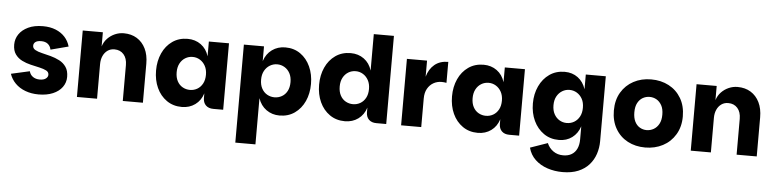

<svg xmlns="http://www.w3.org/2000/svg" viewBox="-54 -1037 6473 1606"><g transform="rotate(5 3183.0 -234.0)"><path d="M278 7Q217 7 166.5 -12Q116 -31 82 -65.5Q48 -100 33 -145L189 -180Q196 -151 219.5 -134.5Q243 -118 277 -118Q310 -118 328 -131.5Q346 -145 346 -164Q346 -187 324 -198.5Q302 -210 266.5 -218Q231 -226 192 -235Q153 -244 118 -261.5Q83 -279 61 -310Q39 -341 39 -391Q39 -439 65.5 -478Q92 -517 142.5 -541Q193 -565 266 -565Q327 -565 373.5 -546Q420 -527 450.5 -493.5Q481 -460 494 -414L345 -375Q339 -405 318 -422Q297 -439 262 -439Q230 -439 214 -427Q198 -415 198 -395Q198 -373 220 -360.5Q242 -348 277 -340Q312 -332 351 -321.5Q390 -311 425 -293Q460 -275 482 -243Q504 -211 504 -160Q504 -112 476.5 -74Q449 -36 398 -14.5Q347 7 278 7Z M600 0V-558H769V-439Q781 -478 808 -506Q835 -534 870.5 -549.5Q906 -565 944 -565Q1008 -565 1055 -536Q1102 -507 1128 -454Q1154 -401 1154 -328V0H985V-301Q985 -358 956 -391Q927 -424 878 -424Q845 -424 820.5 -406.5Q796 -389 782.5 -359Q769 -329 769 -291V0Z M1481 7Q1408 7 1353.5 -31Q1299 -69 1269.5 -133.5Q1240 -198 1240 -279Q1240 -359 1269.5 -424Q1299 -489 1353.5 -527Q1408 -565 1481 -565Q1545 -565 1592.5 -530.5Q1640 -496 1659 -434V-558H1828V0H1745Q1705 0 1682 -22.5Q1659 -45 1659 -85V-123Q1640 -62 1592.5 -27.5Q1545 7 1481 7ZM1536 -141Q1569 -141 1597 -157Q1625 -173 1642 -204Q1659 -235 1659 -279Q1659 -322 1642 -353Q1625 -384 1597 -401Q1569 -418 1536 -418Q1502 -418 1474 -401Q1446 -384 1429.5 -353Q1413 -322 1413 -279Q1413 -235 1429.5 -204Q1446 -173 1474.5 -157Q1503 -141 1536 -141Z M2301 7Q2238 7 2190 -27.5Q2142 -62 2122 -123V265H1953V-558H2122V-434Q2142 -496 2190 -530.5Q2238 -565 2301 -565Q2374 -565 2428 -527Q2482 -489 2511.5 -424Q2541 -359 2541 -279Q2541 -198 2511.5 -133.5Q2482 -69 2428 -31Q2374 7 2301 7ZM2246 -141Q2279 -141 2307.5 -157Q2336 -173 2352.5 -204Q2369 -235 2369 -279Q2369 -322 2352.5 -353Q2336 -384 2307.5 -401Q2279 -418 2246 -418Q2213 -418 2184.5 -401Q2156 -384 2139 -353Q2122 -322 2122 -279Q2122 -235 2139 -204Q2156 -173 2184.5 -157Q2213 -141 2246 -141Z M2850 7Q2777 7 2722.5 -31Q2668 -69 2638.5 -133.5Q2609 -198 2609 -279Q2609 -359 2638.5 -424Q2668 -489 2722.5 -527Q2777 -565 2850 -565Q2914 -565 2961.5 -530.5Q3009 -496 3028 -434V-740H3197V0H3114Q3074 0 3051 -22.5Q3028 -45 3028 -85V-123Q3009 -62 2961.5 -27.5Q2914 7 2850 7ZM2905 -141Q2938 -141 2966 -157Q2994 -173 3011 -204Q3028 -235 3028 -279Q3028 -322 3011 -353Q2994 -384 2966 -401Q2938 -418 2905 -418Q2871 -418 2843 -401Q2815 -384 2798.5 -353Q2782 -322 2782 -279Q2782 -235 2798.5 -204Q2815 -173 2843.5 -157Q2872 -141 2905 -141Z M3322 0V-558H3491V0ZM3465 -240 3491 -423Q3509 -488 3554 -525.5Q3599 -563 3669 -563V-387Q3658 -389 3648 -390Q3638 -391 3628 -391Q3591 -391 3560 -373.5Q3529 -356 3510 -322.5Q3491 -289 3491 -240Z M3966 7Q3893 7 3838.5 -31Q3784 -69 3754.5 -133.5Q3725 -198 3725 -279Q3725 -359 3754.5 -424Q3784 -489 3838.5 -527Q3893 -565 3966 -565Q4030 -565 4077.5 -530.5Q4125 -496 4144 -434V-558H4313V0H4230Q4190 0 4167 -22.5Q4144 -45 4144 -85V-123Q4125 -62 4077.5 -27.5Q4030 7 3966 7ZM4021 -141Q4054 -141 4082 -157Q4110 -173 4127 -204Q4144 -235 4144 -279Q4144 -322 4127 -353Q4110 -384 4082 -401Q4054 -418 4021 -418Q3987 -418 3959 -401Q3931 -384 3914.5 -353Q3898 -322 3898 -279Q3898 -235 3914.5 -204Q3931 -173 3959.5 -157Q3988 -141 4021 -141Z M4700 272Q4633 272 4573 252Q4513 232 4470.5 192Q4428 152 4412 92L4558 41Q4575 82 4610.5 107Q4646 132 4694 132Q4736 132 4765 114.5Q4794 97 4809 64.5Q4824 32 4824 -13V-123Q4804 -62 4757.5 -27.5Q4711 7 4647 7Q4574 7 4519.5 -31Q4465 -69 4434.5 -133.5Q4404 -198 4404 -279Q4404 -359 4434.5 -424Q4465 -489 4519.5 -527Q4574 -565 4647 -565Q4711 -565 4757.5 -530.5Q4804 -496 4824 -434V-558H4992V-13Q4992 43 4975 94.5Q4958 146 4922.5 186Q4887 226 4832 249Q4777 272 4700 272ZM4700 -140Q4734 -140 4762 -156.5Q4790 -173 4807 -204Q4824 -235 4824 -279Q4824 -323 4807 -353.5Q4790 -384 4762 -401Q4734 -418 4700 -418Q4667 -418 4639 -401Q4611 -384 4594 -353.5Q4577 -323 4577 -279Q4577 -235 4594 -204Q4611 -173 4639 -156.5Q4667 -140 4700 -140Z M5371 7Q5289 7 5224 -27.5Q5159 -62 5121.5 -127Q5084 -192 5084 -279Q5084 -367 5122 -431Q5160 -495 5225.5 -530Q5291 -565 5373 -565Q5456 -565 5521.5 -530.5Q5587 -496 5625 -431.5Q5663 -367 5663 -279Q5663 -192 5624 -127Q5585 -62 5519 -27.5Q5453 7 5371 7ZM5371 -139Q5402 -139 5429.5 -154.5Q5457 -170 5474 -201Q5491 -232 5491 -279Q5491 -327 5474 -357.5Q5457 -388 5430.5 -403Q5404 -418 5373 -418Q5342 -418 5315.5 -403Q5289 -388 5272.5 -357.5Q5256 -327 5256 -279Q5256 -232 5271.5 -201Q5287 -170 5313.5 -154.5Q5340 -139 5371 -139Z M5754 0V-558H5923V-439Q5935 -478 5962 -506Q5989 -534 6024.5 -549.5Q6060 -565 6098 -565Q6162 -565 6209 -536Q6256 -507 6282 -454Q6308 -401 6308 -328V0H6139V-301Q6139 -358 6110 -391Q6081 -424 6032 -424Q5999 -424 5974.5 -406.5Q5950 -389 5936.5 -359Q5923 -329 5923 -291V0Z"/></g></svg>

Font: Parkinsans
Style: Bold
Weight: 700
Designer: Red Stone, Indian Type Foundry
Foundry: Indian Type Foundry
Version: Version 1.000